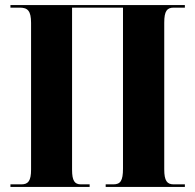

<svg xmlns="http://www.w3.org/2000/svg" viewBox="-20 -734 766 754"><path d="M21 0H332V-10H298C273 -10 263 -24 263 -68V-704H463V-72C463 -24 453 -10 425 -10H395V0H706V-10H662C636 -10 625 -24 625 -69V-645C625 -691 636 -704 662 -704H706V-714H21V-704H58C89 -704 102 -691 102 -644V-68C102 -24 91 -10 64 -10H21Z"/></svg>

Font: Noto Serif Display Condensed ExtraBold
Style: Regular
Weight: 800
Width: 3
Designer: Monotype Design Team
Foundry: Monotype Imaging Inc.
Version: Version 2.009